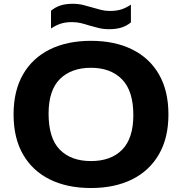

<svg xmlns="http://www.w3.org/2000/svg" viewBox="-20 -960 938 990"><path d="M449 9.5Q327 9.5 237.5 -34.5Q148 -78.5 99 -163.2Q50 -248 50 -370Q50 -492 99 -576.8Q148 -661.5 237.5 -705.5Q327 -749.5 449 -749.5Q571.5 -749.5 661.2 -705.2Q751 -661 799.8 -576.2Q848.5 -491.5 848.5 -370Q848.5 -248.5 799.2 -163.8Q750 -79 660.5 -34.8Q571 9.5 449 9.5ZM449 -129.5Q552 -129.5 609.8 -188Q667.5 -246.5 667.5 -366.5Q667.5 -491.5 609 -551Q550.5 -610.5 449 -610.5Q348 -610.5 289.2 -552.8Q230.5 -495 230.5 -373.5Q230.5 -247 288.5 -188.2Q346.5 -129.5 449 -129.5ZM542.5 -809.5Q513.5 -809.5 488.8 -815.5Q464 -821.5 440.5 -828.5Q419 -835.5 397.2 -840.8Q375.5 -846 351.5 -846Q318 -846 293.2 -838Q268.5 -830 243 -813V-904.5Q265 -923 291.8 -931.8Q318.5 -940.5 355.5 -940.5Q384.5 -940.5 409.2 -934.2Q434 -928 457.5 -921Q479 -914.5 500.8 -909Q522.5 -903.5 546.5 -903.5Q580 -903.5 604.8 -911.2Q629.5 -919 655 -936V-844.5Q633 -826.5 606.2 -818Q579.5 -809.5 542.5 -809.5Z"/></svg>

Font: Encode Sans Exp
Style: Bold
Weight: 700
Width: 7
Designer: Multiple Designers
Foundry: Impallari Type
Version: Version 3.002; ttfautohint (v1.8.3) -l 8 -r 50 -G 200 -x 14 